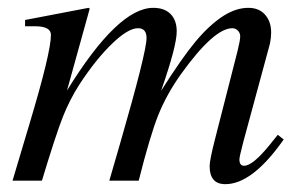

<svg xmlns="http://www.w3.org/2000/svg" viewBox="-20 -461 762 490"><path d="M704 -105 699 -98Q622 9 555 9Q515 9 515 -37Q515 -52 528 -103L586 -330Q593 -358 593 -368Q593 -377 587 -383Q581 -389 573 -389Q526 -389 442 -272Q405 -220 384 -167.5Q363 -115 334 0H259L286 -93Q354 -328 354 -364Q354 -389 332 -389Q307 -389 266 -349.5Q225 -310 183 -246Q158 -207 140.5 -163Q123 -119 87 0H12L55 -144Q110 -327 110 -372Q110 -394 69 -394H44V-410L206 -441L209 -439L151 -230Q281 -441 371 -441Q400 -441 415.5 -425Q431 -409 431 -381Q431 -343 391 -229Q444 -313 479.5 -355.5Q515 -398 551 -421Q583 -441 614 -441Q641 -441 656.5 -423.5Q672 -406 672 -378Q672 -365 669 -350L601 -99Q591 -61 591 -54Q591 -38 603 -38Q625 -38 668 -91L689 -117Z"/></svg>

Font: STIX
Style: Italic
Weight: 400
Italic angle: -16.33°
Designer: MicroPress Inc., with final additions and corrections provided by Coen Hoffman, Elsevier (retired)
Version: Version 1.1.1